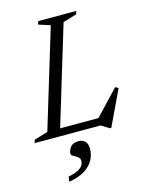

<svg xmlns="http://www.w3.org/2000/svg" viewBox="-153 -753 843 1100"><g transform="rotate(-15 269.0 -202.5)"><path d="M323 -627 133 0H-17L-11 -19L70 -43L247.5 -628.5L178 -651L184 -670H410L404 -651ZM364 -34 512 -190.5 529.5 -180 430 29.5H422.5L374.5 0H97L111.5 -44H403.5ZM165.5 112.5Q165.5 92.5 180.2 73.2Q195 54 230 54Q251 54 266.2 68Q281.5 82 281.5 112.5Q281.5 148.5 264.2 179.8Q247 211 210.8 233.5Q174.5 256 118 265L122 235.5Q159 228 179.2 217.5Q199.5 207 207.5 194Q215.5 181 215.5 166.5Q215.5 152 203 143Q190.5 134 178 127.2Q165.5 120.5 165.5 112.5Z"/></g></svg>

Font: Newsreader 18pt
Style: Italic
Weight: 400
Italic angle: -17°
Version: Version 1.003